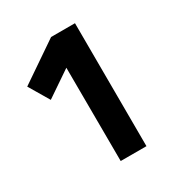

<svg xmlns="http://www.w3.org/2000/svg" viewBox="-157 -776 844 891"><g transform="rotate(-30 265.0 -330.0)"><path d="M242 -660H370L372 0H234L232 -501L95 -408L31 -516Z"/></g></svg>

Font: Panefresco 999wt
Style: Regular
Weight: 900
Version: Version 1.001